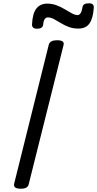

<svg xmlns="http://www.w3.org/2000/svg" viewBox="-20 -1135 591 1169"><path d="M106 14Q84 14 73.5 7Q63 0 66 -16L277 -863Q281 -877 293.5 -883.5Q306 -890 328 -890Q350 -890 360.5 -883Q371 -876 367 -861L155 -14Q152 0 140.5 7Q129 14 106 14ZM206 -960Q174 -960 175 -987Q178 -1053 201.5 -1083Q225 -1113 268 -1113Q297 -1113 324 -1103Q351 -1093 374.5 -1078.5Q398 -1064 418 -1053.5Q438 -1043 453 -1043Q462 -1043 470 -1054Q478 -1065 482 -1089Q484 -1115 521 -1115Q538 -1115 545 -1108Q552 -1101 551 -1088Q547 -1024 525 -992.5Q503 -961 457 -961Q425 -961 398.5 -971Q372 -981 349.5 -995Q327 -1009 308 -1019Q289 -1029 271 -1029Q260 -1029 252.5 -1019Q245 -1009 243 -986Q242 -973 232 -966.5Q222 -960 206 -960Z"/></svg>

Font: Playwrite IS
Style: Regular
Weight: 400
Designer: Veronika Burian, José Scaglione
Foundry: TypeTogether
Version: Version 1.002